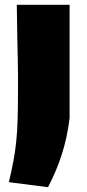

<svg xmlns="http://www.w3.org/2000/svg" viewBox="-20 -560 361 800"><path d="M17 199Q28 152 35.5 113Q43 74 47.5 31Q52 -12 53.5 -64Q55 -116 55 -190Q55 -215 55 -244.5Q55 -274 54 -314Q53 -354 52 -408.5Q51 -463 50 -540H270V-68Q260 13 238 82Q216 151 180 220Z"/></svg>

Font: Encode Sans Normal
Style: Black
Weight: 900
Designer: Pablo Impallari, Andres Torresi
Foundry: Pablo Impallari, Andres Torresi
Version: Version 1.000; ttfautohint (v1.00) -l 8 -r 50 -G 200 -x 14 -